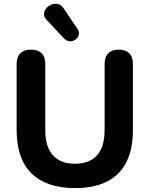

<svg xmlns="http://www.w3.org/2000/svg" viewBox="-20 -973 782 1004"><path d="M372.2 10.5Q297.8 10.5 240.9 -8.8Q184 -28 145 -66Q106 -104 86.5 -161Q67 -218 67 -293.5V-637.5Q67 -675.5 86.4 -694.5Q105.8 -713.5 142 -713.5Q178.2 -713.5 197.5 -694.5Q216.8 -675.5 216.8 -637.5V-293.2Q216.8 -205.2 256.6 -161Q296.5 -116.8 372.2 -116.8Q448 -116.8 487.5 -161Q527 -205.2 527 -293.2V-637.5Q527 -675.5 546.2 -694.5Q565.5 -713.5 601.5 -713.5Q636.8 -713.5 655.9 -694.5Q675 -675.5 675 -637.5V-293.5Q675 -193.2 640.8 -125.2Q606.5 -57.2 539 -23.4Q471.5 10.5 372.2 10.5ZM315 -771.8 224 -868.8Q209.2 -884.2 210.2 -900.4Q211.2 -916.5 222 -929.6Q232.8 -942.8 249.4 -949.1Q266 -955.5 283.2 -951.8Q300.5 -948 312.8 -929.2L385.8 -821.2Q396 -805.5 392 -790.8Q388 -776 375 -766.2Q362 -756.5 345.5 -756.9Q329 -757.2 315 -771.8Z"/></svg>

Font: Nunito ExtraLight
Style: Regular
Weight: 200
Designer: Vernon Adams
Foundry: Vernon Adams
Version: Version 3.602;April 4, 2023;FontCreator 14.0.0.2856 64-bit